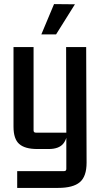

<svg xmlns="http://www.w3.org/2000/svg" viewBox="-20 -720 495 938"><path d="M293 116Q304 116 304 105V-72L310 -91Q310 -43 288.5 -17.5Q267 8 218 8H162Q102 8 74 -16.5Q46 -41 46 -101V-490H144V-83Q144 -72 155 -72H304L303 -490H401L403 75Q403 142 370 170Q337 198 264 198H64V116ZM182 -552H254L346 -699L244 -700Z"/></svg>

Font: Gemunu Libre ExtraLight SemiBold
Style: Regular
Weight: 600
Version: Version 1.100